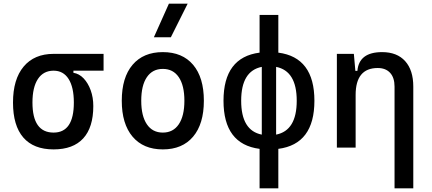

<svg xmlns="http://www.w3.org/2000/svg" viewBox="-20 -815 2384 1060"><path d="M275.9 9.8Q165.5 9.8 108.6 -55.9Q51.8 -121.6 51.8 -249Q51.8 -377.4 110.6 -447.5Q169.4 -517.6 275.9 -517.6H551.8V-424.8H385.3V-413.1Q417 -408.2 441.7 -382.3Q466.3 -356.4 480.7 -316.7Q495.1 -276.9 495.1 -229.5Q495.1 -111.8 439.5 -51Q383.8 9.8 275.9 9.8ZM275.9 -83Q387.7 -83 387.7 -249Q387.7 -333.5 358.6 -379.2Q329.6 -424.8 275.9 -424.8Q219.7 -424.8 189.5 -379.2Q159.2 -333.5 159.2 -249Q159.2 -83 275.9 -83Z M878.9 9.8Q771.5 9.8 711.9 -60.5Q652.3 -130.9 652.3 -258.8Q652.3 -387.2 711.9 -457.3Q771.5 -527.3 878.9 -527.3Q986.8 -527.3 1046.1 -457.3Q1105.5 -387.2 1105.5 -258.8Q1105.5 -130.9 1046.1 -60.5Q986.8 9.8 878.9 9.8ZM878.9 -83Q936 -83 967 -128.9Q998 -174.8 998 -258.8Q998 -343.3 967 -388.9Q936 -434.6 878.9 -434.6Q821.8 -434.6 790.8 -388.9Q759.8 -343.3 759.8 -258.8Q759.8 -174.8 790.8 -128.9Q821.8 -83 878.9 -83ZM829.6 -609.4 912.6 -794.9H1016.1L923.3 -609.4Z M1413.1 224.6V6.8Q1213.9 -19 1213.9 -258.8Q1213.9 -498.5 1413.1 -524.4V-732.4H1516.6V-524.4Q1715.8 -498.5 1715.8 -258.8Q1715.8 -19 1516.6 6.8V224.6ZM1425.3 -71.8V-445.8Q1311.5 -423.3 1311.5 -258.8Q1311.5 -94.2 1425.3 -71.8ZM1504.4 -445.8V-71.8Q1618.2 -94.2 1618.2 -258.8Q1618.2 -423.3 1504.4 -445.8Z M2158.2 224.6V-336.9Q2158.2 -386.2 2133.8 -412.8Q2109.4 -439.5 2065.4 -439.5Q1943.4 -439.5 1943.4 -291V0H1839.8V-517.6H1933.6L1941.9 -423.8H1953.1Q1961.9 -527.3 2089.8 -527.3Q2171.9 -527.3 2216.8 -477.5Q2261.7 -427.7 2261.7 -336.9V224.6Z"/></svg>

Font: CaskaydiaMono NF
Style: Regular
Weight: 400
Designer: Aaron Bell
Foundry: Saja Typeworks
Version: Version 2111.001; ttfautohint (v1.8.4);Nerd Fonts 3.1.1